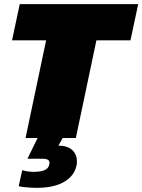

<svg xmlns="http://www.w3.org/2000/svg" viewBox="-20 -664 685 924"><path d="M156 240Q144 240 126 239Q108 238 92.5 236Q77 234 70 232L87 155Q113 163 143 163Q211 163 217 128Q221 112 212 106Q203 100 186 100H112L161 0H103L202 -470H38L75 -644H645L608 -470H444L345 0H282L261 37Q305 37 327.5 58Q350 79 350 111Q350 116 350 122Q350 128 348 133Q338 182 289 211Q240 240 156 240Z"/></svg>

Font: Kanit Black
Style: Italic
Weight: 900
Italic angle: -12°
Designer: Katatrad Team
Foundry: CadsonDemak
Version: Version 2.000; ttfautohint (v1.8.3)